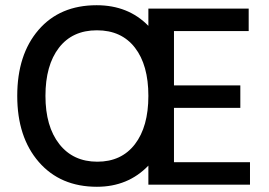

<svg xmlns="http://www.w3.org/2000/svg" viewBox="-20 -707 1028 735"><path d="M937 0H548V-73Q470 8 351 8Q211 8 128.5 -87Q46 -182 46 -340Q46 -498 127.5 -592.5Q209 -687 350 -687Q471 -687 548 -608V-674H932V-588H646V-380H900V-294H646V-86H937ZM205.5 -524Q154 -457 154 -340Q154 -223 207 -155.5Q260 -88 352.5 -88Q445 -88 496.5 -155Q548 -222 548 -340Q548 -458 496.5 -524.5Q445 -591 351 -591Q257 -591 205.5 -524Z"/></svg>

Font: Hind Guntur Medium
Style: Regular
Weight: 500
Designer: Manushi Parikh, Hitesh Malaviya
Foundry: Indian Type Foundry
Version: Version 1.000;PS 1.0;hotconv 1.0.86;makeotf.lib2.5.63406; tt